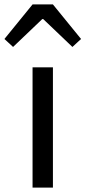

<svg xmlns="http://www.w3.org/2000/svg" viewBox="-55 -847 386 867"><path d="M92 0H184V-543H92ZM-35 -671 4 -635 136 -761H140L272 -635L311 -671L184 -827H92Z"/></svg>

Font: Source Han Sans JP
Style: Regular
Weight: 400
Designer: Ryoko NISHIZUKA 西塚涼子 (kana, bopomofo & ideographs); Paul D. Hunt (Latin, Greek & Cyrillic); Sandoll Communications 산돌커뮤니
Foundry: Adobe
Version: Version 2.004;hotconv 1.0.118;makeotfexe 2.5.65603